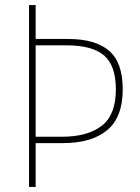

<svg xmlns="http://www.w3.org/2000/svg" viewBox="-20 -734 548 754"><path d="M462 -383Q462 -274 401 -223Q340 -172 227 -172H120V0H94V-714H120V-581H247Q354 -581 408 -535Q462 -489 462 -383ZM223 -197Q324 -197 379.5 -240Q435 -283 435 -383Q435 -476 389 -516Q343 -556 240 -556H120V-197Z"/></svg>

Font: Noto Sans SemiCondensed Thin
Style: Regular
Weight: 100
Width: 4
Designer: Monotype Design Team
Foundry: Monotype Imaging Inc.
Version: Version 2.013; ttfautohint (v1.8.4.7-5d5b)